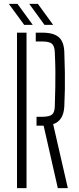

<svg xmlns="http://www.w3.org/2000/svg" viewBox="-20 -968 404 988"><path d="M277.5 0 204.5 -321.5H168V-367H195.5Q233.5 -367 247.5 -378.5Q261.5 -390 262 -421Q263.5 -475.5 264.5 -518Q265.5 -560.5 265 -602.8Q264.5 -645 262 -699.5Q260.5 -731.5 247 -743Q233.5 -754.5 196.5 -754.5H164V-800H196.5Q256 -800 282.8 -776.5Q309.5 -753 311 -698.5Q313 -643 313.8 -596.5Q314.5 -550 313.8 -507.8Q313 -465.5 311 -422Q308 -347.5 253.5 -329L329 0ZM67.5 0V-800H116.5V0ZM104.5 -840 25.5 -948H70L148.5 -840ZM209 -840 130.5 -948H175L253.5 -840Z"/></svg>

Font: Big Shoulders Stencil Text ExtraLight
Style: Regular
Weight: 250
Version: Version 2.001